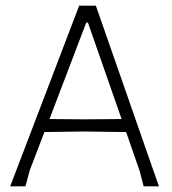

<svg xmlns="http://www.w3.org/2000/svg" viewBox="-20 -659 607 679"><path d="M542 0H488L474 -54L426 -192L274 -194L137 -192L85 -56L70 0H16L260 -639H319ZM410 -238 291 -579H285L155 -238L280 -237Z"/></svg>

Font: Luna Sans Light
Style: Regular
Weight: 300
Designer: Juan Pablo del Peral
Foundry: Huerta Tipografica
Version: Version 2.001; ttfautohint (v1.5)